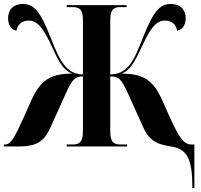

<svg xmlns="http://www.w3.org/2000/svg" viewBox="-20 -740 1014 970"><path d="M952 210H962V-10H946C909 -10 885 -45 840 -143L798 -237C754 -335 703 -368 595 -368C650 -392 670 -451 708 -528C752 -621 782 -636 813 -636C853 -636 870 -612 875 -585C903 -590 918 -615 918 -648C918 -692 890 -720 843 -720C784 -720 753 -676 705 -557C676 -483 657 -437 629 -405C603 -377 577 -365 537 -364V-638C537 -696 557 -704 589 -704H620V-714H317V-704H347C378 -704 399 -696 399 -639V-364C361 -365 335 -377 310 -405C282 -437 262 -483 233 -557C186 -676 154 -720 95 -720C48 -720 21 -692 21 -648C21 -615 36 -590 63 -585C68 -612 86 -636 126 -636C156 -636 186 -621 231 -528C268 -451 288 -392 344 -368C236 -368 185 -335 140 -237L98 -143C53 -44 35 -10 5 -10H0V0H73C168 0 204 -27 235 -96L312 -267C347 -344 360 -353 399 -354V-76C399 -19 378 -10 347 -10H317V0H622V-10H590C558 -10 537 -18 537 -76V-354C579 -353 591 -345 627 -267L704 -96C728 -43 759 -12 839 -1C925 11 952 59 952 210Z"/></svg>

Font: Noto Serif Display Condensed ExtraBold
Style: Regular
Weight: 800
Width: 3
Designer: Monotype Design Team
Foundry: Monotype Imaging Inc.
Version: Version 2.009